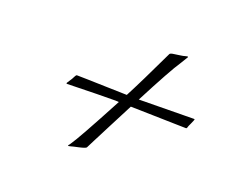

<svg xmlns="http://www.w3.org/2000/svg" viewBox="-95 -742 989 836"><g transform="rotate(20 400.0 -324.0)"><path d="M508 -347Q739 -350 762 -350Q766 -350 766 -348Q766 -346 757 -326Q756 -324 754 -319.5Q752 -315 751 -313Q748 -300 744 -300H743Q736 -300 695.5 -301Q655 -302 593.5 -303.5Q532 -305 486 -306Q453 -242 428 -193.5Q403 -145 387 -113.5Q371 -82 367 -74Q364 -69 333 -62Q323 -60 312.5 -57.5Q302 -55 297 -53.5Q292 -52 290 -52Q287 -52 287 -54Q287 -55 288.5 -56.5Q290 -58 292 -60.5Q294 -63 295 -65Q320 -100 430 -307Q420 -308 415 -308Q380 -308 326.5 -307Q273 -306 235 -305Q197 -304 192 -304Q188 -304 188 -306Q188 -308 191 -312Q196 -319 204 -332Q206 -336 208.5 -340.5Q211 -345 212 -347Q213 -349 214.5 -351Q216 -353 217 -353.5Q218 -354 220 -354Q233 -354 269.5 -353Q306 -352 358.5 -350.5Q411 -349 452 -348Q492 -424 565 -578Q566 -580 568.5 -581.5Q571 -583 575.5 -584Q580 -585 585 -585.5Q590 -586 599 -587.5Q608 -589 616 -590Q624 -591 632.5 -593.5Q641 -596 643 -596Q646 -596 646 -593Q646 -592 624 -557Q594 -513 508 -347Z"/></g></svg>

Font: Miama Nueva
Style: Medium
Weight: 400
Italic angle: -28°
Version: Version 1.0